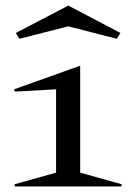

<svg xmlns="http://www.w3.org/2000/svg" viewBox="-20 -672 470 692"><path d="M269 -49.8 418.9 -7.8 417 0H34.2L32.2 -7.8L182.1 -49.8V-350.1L33.2 -341.8L30.8 -350.1L269 -435.1ZM37.1 -553.2 226.1 -651.9 414.1 -553.2 400.9 -532.2 226.1 -577.1 49.8 -532.2Z"/></svg>

Font: Halibut Exp
Style: Regular
Weight: 400
Width: 7
Designer: Matteo Maggi
Foundry: Collletttivo
Version: Version 3.080 | FøM Fix